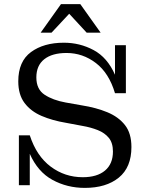

<svg xmlns="http://www.w3.org/2000/svg" viewBox="-20 -902 718 935"><path d="M178 -743 277 -882H371L470 -743H402L317 -835L231 -743ZM72 0V-243H125Q158 -142 227 -90.5Q296 -39 383 -39Q453 -39 491.5 -71.5Q530 -104 530 -164Q530 -206 510 -230.5Q490 -255 456 -268.5Q422 -282 381 -289L301 -304Q235 -315 182.5 -337.5Q130 -360 99.5 -400.5Q69 -441 69 -506Q69 -603 131 -648.5Q193 -694 291 -694Q369 -694 436 -658Q503 -622 540 -538V-682H593V-448H540Q511 -546 447 -595Q383 -644 304 -644Q234 -644 195.5 -613.5Q157 -583 157 -525Q157 -467 197.5 -440.5Q238 -414 299 -403L378 -389Q448 -378 502.5 -355.5Q557 -333 588.5 -293Q620 -253 620 -186Q620 -87 558.5 -37Q497 13 393 13Q307 13 235.5 -26Q164 -65 125 -153V0Z"/></svg>

Font: Montagu Slab 144pt
Style: Regular
Weight: 400
Designer: Florian Karsten
Foundry: Florian Karsten
Version: Version 1.000; ttfautohint (v1.8.3)